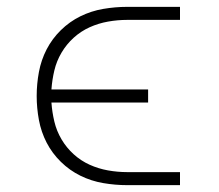

<svg xmlns="http://www.w3.org/2000/svg" viewBox="-20 -540 640 560"><path d="M505 0H351Q316 0 281 -6Q246 -12 214.5 -27.5Q183 -43 157.5 -68Q132 -93 116 -124Q100 -155 93.5 -190Q87 -225 87 -260Q87 -295 93.5 -330Q100 -365 116 -396Q132 -427 157.5 -452Q183 -477 214.5 -492.5Q246 -508 281 -514Q316 -520 351 -520H505V-482H351Q323 -482 295 -477Q267 -472 241.5 -460.5Q216 -449 195 -430Q174 -411 159.5 -386.5Q145 -362 138.5 -334.5Q132 -307 130 -279H412V-241H130Q132 -213 138.5 -185.5Q145 -158 159.5 -133.5Q174 -109 195 -90Q216 -71 241.5 -59.5Q267 -48 295 -43Q323 -38 351 -38H505Z"/></svg>

Font: Iosevka Aile Extralight
Style: Regular
Weight: 200
Designer: Belleve Invis
Foundry: Belleve Invis
Version: Version 31.1.0; ttfautohint (v1.8.4)